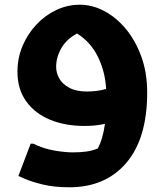

<svg xmlns="http://www.w3.org/2000/svg" viewBox="-20 -533 698 814"><path d="M274 261Q209 261 160.5 249Q112 237 85 225Q58 213 58 213L110 76H121Q163 97 209 105Q255 113 288 113Q321 113 346.5 109.5Q372 106 395 96Q405 77 412.5 52Q420 27 425 -8Q403 -3 381 -1Q359 1 339 1Q256 1 192 -25.5Q128 -52 91 -103.5Q54 -155 54 -229Q54 -287 75.5 -338Q97 -389 134 -428.5Q171 -468 218.5 -490.5Q266 -513 319 -513Q371 -513 421.5 -486.5Q472 -460 513 -411Q554 -362 579 -293.5Q604 -225 604 -141Q604 54 515.5 157.5Q427 261 274 261ZM218 -249Q218 -224 231.5 -200Q245 -176 274.5 -160.5Q304 -145 349 -145Q368 -145 389 -147.5Q410 -150 430 -156Q426 -228 396 -290.5Q366 -353 307 -391Q263 -368 240.5 -329.5Q218 -291 218 -249Z"/></svg>

Font: Kufam
Style: Bold Italic
Weight: 700
Italic angle: -11°
Designer: Artur Schmal
Foundry: Original Type
Version: Version 1.301; ttfautohint (v1.8.3)